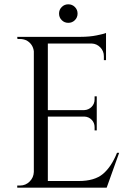

<svg xmlns="http://www.w3.org/2000/svg" viewBox="-20 -871 617 891"><path d="M327.5 -777.5Q315 -765 297 -765Q279 -765 266.5 -777.5Q254 -790 254 -808Q254 -826 266.5 -838.5Q279 -851 297 -851Q315 -851 327.5 -838.5Q340 -826 340 -808Q340 -790 327.5 -777.5ZM73 -10Q99 -10 117.5 -28.5Q136 -47 137 -73V-633Q133 -666 104 -683Q89 -690 73 -690H61L60 -700H353Q396 -700 429.5 -707Q463 -714 472 -718V-592H462V-610Q462 -634 445.5 -651Q429 -668 406 -669H202V-360H371Q391 -361 405 -375Q419 -389 419 -410V-424H429V-266H419V-281Q419 -301 405.5 -315Q392 -329 372 -330H202V-31H345Q419 -31 458 -64Q497 -97 523 -162H533L475 0H60V-10Z"/></svg>

Font: Cinzel
Style: Regular
Weight: 400
Designer: Natanael Gama
Version: Version 1.001;PS 001.001;hotconv 1.0.56;makeotf.lib2.0.21325